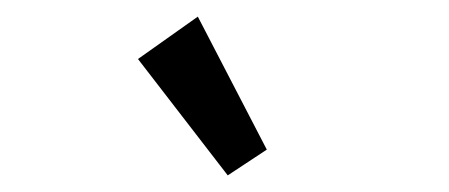

<svg xmlns="http://www.w3.org/2000/svg" viewBox="-20 -716 540 231"><path d="M254 -505 146 -645 218 -696 301 -536Z"/></svg>

Font: Inconsolata SemiBold
Style: Regular
Weight: 600
Monospace: yes
Designer: Raph Levien, Cyreal, Brenton Simpson
Foundry: Raph Levien, Cyreal, Google
Version: Version 3.100; ttfautohint (v1.8.4.7-5d5b)